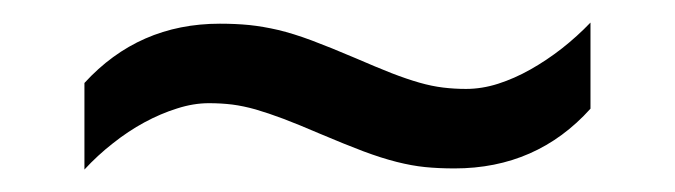

<svg xmlns="http://www.w3.org/2000/svg" viewBox="-20 -443 601 171"><path d="M264.2 -324.2Q246.1 -332 232.4 -337.2Q218.8 -342.3 207.8 -345.5Q196.8 -348.6 186.8 -349.9Q176.8 -351.1 166 -351.1Q152.3 -351.1 137.7 -346.4Q123 -341.8 108.6 -334Q94.2 -326.2 80.6 -315.4Q66.9 -304.7 55.2 -292V-369.1Q103.5 -421.9 175.8 -421.9Q189.9 -421.9 202.1 -420.7Q214.4 -419.4 227.8 -416.3Q241.2 -413.1 257.6 -407Q273.9 -400.9 296.9 -391.1Q314.9 -383.3 328.6 -377.9Q342.3 -372.6 353.5 -369.4Q364.7 -366.2 374.8 -365Q384.8 -363.8 395 -363.8Q409.2 -363.8 423.6 -368.4Q438 -373 452.4 -381.1Q466.8 -389.2 480.5 -399.9Q494.1 -410.6 505.9 -422.9V-346.2Q458 -293 384.8 -293Q370.6 -293 358.6 -294.2Q346.7 -295.4 333.3 -298.8Q319.8 -302.2 303.5 -308.3Q287.1 -314.5 264.2 -324.2Z"/></svg>

Font: Droids
Style: b
Weight: 700
Foundry: Ascender Corporation
Version: Version 1.00 build 113